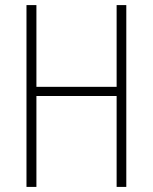

<svg xmlns="http://www.w3.org/2000/svg" viewBox="-20 -734 601 754"><path d="M476 0H438V-357H123V0H84V-714H123V-393H438V-714H476Z"/></svg>

Font: Noto Sans Lao UI Cond ExtLt
Style: Regular
Weight: 200
Width: 3
Designer: Monotype Design Team
Foundry: Monotype Imaging Inc.
Version: Version 2.000; ttfautohint (v1.8.4.7-5d5b)